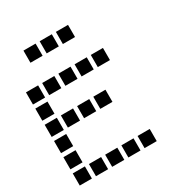

<svg xmlns="http://www.w3.org/2000/svg" viewBox="-181 -913 962 1026"><g transform="rotate(-30 300.0 -400.5)"><path d="M114 -788Q113 -788 113 -788Q113 -788 113 -787V-714Q113 -713 113 -713Q113 -713 114 -713H187Q188 -713 188 -713Q188 -713 188 -714V-787Q188 -788 188 -788Q188 -788 187 -788ZM214 -788Q213 -788 213 -788Q213 -788 213 -787V-714Q213 -713 213 -713Q213 -713 214 -713H287Q288 -713 288 -713Q288 -713 288 -714V-787Q288 -788 288 -788Q288 -788 287 -788ZM314 -788Q313 -788 313 -788Q313 -788 313 -787V-714Q313 -713 313 -713Q313 -713 314 -713H387Q388 -713 388 -713Q388 -713 388 -714V-787Q388 -788 388 -788Q388 -788 387 -788ZM14 -588Q13 -588 13 -588Q13 -588 13 -587V-514Q13 -513 13 -513Q13 -513 14 -513H87Q88 -513 88 -513Q88 -513 88 -514V-587Q88 -588 88 -588Q88 -588 87 -588ZM114 -588Q113 -588 113 -588Q113 -588 113 -587V-514Q113 -513 113 -513Q113 -513 114 -513H187Q188 -513 188 -513Q188 -513 188 -514V-587Q188 -588 188 -588Q188 -588 187 -588ZM214 -588Q213 -588 213 -588Q213 -588 213 -587V-514Q213 -513 213 -513Q213 -513 214 -513H287Q288 -513 288 -513Q288 -513 288 -514V-587Q288 -588 288 -588Q288 -588 287 -588ZM314 -588Q313 -588 313 -588Q313 -588 313 -587V-514Q313 -513 313 -513Q313 -513 314 -513H387Q388 -513 388 -513Q388 -513 388 -514V-587Q388 -588 388 -588Q388 -588 387 -588ZM414 -588Q413 -588 413 -588Q413 -588 413 -587V-514Q413 -513 413 -513Q413 -513 414 -513H487Q488 -513 488 -513Q488 -513 488 -514V-587Q488 -588 488 -588Q488 -588 487 -588ZM14 -488Q13 -488 13 -488Q13 -488 13 -487V-414Q13 -413 13 -413Q13 -413 14 -413H87Q88 -413 88 -413Q88 -413 88 -414V-487Q88 -488 88 -488Q88 -488 87 -488ZM14 -388Q13 -388 13 -388Q13 -388 13 -387V-314Q13 -313 13 -313Q13 -313 14 -313H87Q88 -313 88 -313Q88 -313 88 -314V-387Q88 -388 88 -388Q88 -388 87 -388ZM114 -388Q113 -388 113 -388Q113 -388 113 -387V-314Q113 -313 113 -313Q113 -313 114 -313H187Q188 -313 188 -313Q188 -313 188 -314V-387Q188 -388 188 -388Q188 -388 187 -388ZM214 -388Q213 -388 213 -388Q213 -388 213 -387V-314Q213 -313 213 -313Q213 -313 214 -313H287Q288 -313 288 -313Q288 -313 288 -314V-387Q288 -388 288 -388Q288 -388 287 -388ZM314 -388Q313 -388 313 -388Q313 -388 313 -387V-314Q313 -313 313 -313Q313 -313 314 -313H387Q388 -313 388 -313Q388 -313 388 -314V-387Q388 -388 388 -388Q388 -388 387 -388ZM14 -288Q13 -288 13 -288Q13 -288 13 -287V-214Q13 -213 13 -213Q13 -213 14 -213H87Q88 -213 88 -213Q88 -213 88 -214V-287Q88 -288 88 -288Q88 -288 87 -288ZM14 -188Q13 -188 13 -188Q13 -188 13 -187V-114Q13 -113 13 -113Q13 -113 14 -113H87Q88 -113 88 -113Q88 -113 88 -114V-187Q88 -188 88 -188Q88 -188 87 -188ZM14 -88Q13 -88 13 -88Q13 -88 13 -87V-14Q13 -13 13 -13Q13 -13 14 -13H87Q88 -13 88 -13Q88 -13 88 -14V-87Q88 -88 88 -88Q88 -88 87 -88ZM114 -88Q113 -88 113 -88Q113 -88 113 -87V-14Q113 -13 113 -13Q113 -13 114 -13H187Q188 -13 188 -13Q188 -13 188 -14V-87Q188 -88 188 -88Q188 -88 187 -88ZM214 -88Q213 -88 213 -88Q213 -88 213 -87V-14Q213 -13 213 -13Q213 -13 214 -13H287Q288 -13 288 -13Q288 -13 288 -14V-87Q288 -88 288 -88Q288 -88 287 -88ZM314 -88Q313 -88 313 -88Q313 -88 313 -87V-14Q313 -13 313 -13Q313 -13 314 -13H387Q388 -13 388 -13Q388 -13 388 -14V-87Q388 -88 388 -88Q388 -88 387 -88ZM414 -88Q413 -88 413 -88Q413 -88 413 -87V-14Q413 -13 413 -13Q413 -13 414 -13H487Q488 -13 488 -13Q488 -13 488 -14V-87Q488 -88 488 -88Q488 -88 487 -88Z"/></g></svg>

Font: Doto
Style: Bold
Weight: 700
Monospace: yes
Version: Version 1.000